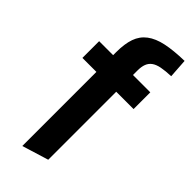

<svg xmlns="http://www.w3.org/2000/svg" viewBox="-322 -865 1136 1136"><g transform="rotate(45 245.5 -297.5)"><path d="M147 -400H30V-540H147V-565Q147 -635 163.5 -682Q180 -729 218.5 -758Q257 -787 318.5 -800Q380 -813 470 -815L478 -695Q431 -693 399.5 -687Q368 -681 349 -667.5Q330 -654 321.5 -632Q313 -610 313 -577V-540H458V-400H313V169L147 220Z"/></g></svg>

Font: Encode Sans Normal
Style: Bold
Weight: 700
Designer: Pablo Impallari, Andres Torresi
Foundry: Pablo Impallari, Andres Torresi
Version: Version 1.000; ttfautohint (v1.00) -l 8 -r 50 -G 200 -x 14 -